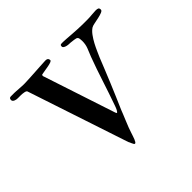

<svg xmlns="http://www.w3.org/2000/svg" viewBox="-128 -617 780 780"><g transform="rotate(-45 262.0 -227.5)"><path d="M222.2 -2.4 78.1 -436.5Q76.7 -441.4 66.4 -443.4Q56.2 -445.3 47.4 -445.3H30.8Q26.9 -445.3 22.5 -446Q18.1 -446.8 14.4 -448.5Q10.7 -450.2 8.3 -452.9Q5.9 -455.6 5.9 -459.5Q5.9 -470.7 15.6 -470.7H35.6Q40 -470.7 46.9 -470.2Q53.7 -469.7 61.3 -469.2Q68.8 -468.8 76.2 -468.3Q83.5 -467.8 88.9 -467.8Q93.3 -467.8 104 -468.3Q114.7 -468.8 128.7 -469.5Q142.6 -470.2 157.7 -471.2Q172.9 -472.2 185.8 -472.9Q198.7 -473.6 207.8 -474.1Q216.8 -474.6 218.8 -474.6Q233.4 -474.6 233.4 -461.4Q233.4 -457.5 225.8 -454.8Q218.3 -452.1 207.8 -450.2Q197.3 -448.2 186.3 -446.5Q175.3 -444.8 168.9 -443.4Q166.5 -442.4 166.5 -437.5Q166.5 -436.5 167 -434.8Q167.5 -433.1 168.5 -430.7L269.5 -124Q270.5 -122.1 271 -121.1Q271.5 -120.1 272 -119.1Q272.5 -118.2 272.9 -118.2Q274.4 -118.2 276.6 -120.8Q278.8 -123.5 281 -127.4Q283.2 -131.3 284.9 -136Q286.6 -140.6 288.1 -144.5Q306.6 -196.8 324 -250.5Q341.3 -304.2 359.9 -354Q367.7 -372.6 374 -388.9Q380.4 -405.3 380.4 -424.8Q380.4 -431.2 379.4 -437.7Q378.4 -444.3 375 -446.8Q374 -448.2 369.6 -449.5Q365.2 -450.7 359.9 -451.4Q354.5 -452.1 349.4 -452.6Q344.2 -453.1 341.3 -453.6Q338.9 -453.6 333 -453.9Q327.1 -454.1 321 -455.6Q314.9 -457 310.1 -460Q305.2 -462.9 305.2 -467.8Q305.2 -474.1 307.6 -475.6Q310.5 -477.1 315.4 -477.1H322.8Q329.6 -477.1 342 -476.1Q354.5 -475.1 369.1 -474.1Q383.8 -473.1 399.4 -472.2Q415 -471.2 428.2 -471.2H458Q469.2 -471.2 483.6 -472.7Q498 -474.1 506.3 -474.1Q515.1 -474.1 519.5 -471.9Q523.9 -469.7 523.9 -461.4Q523.9 -455.6 514.2 -451.7Q504.4 -447.8 491.7 -445.1Q479 -442.4 466.6 -439.9Q454.1 -437.5 448.7 -434.1Q437.5 -426.8 427.2 -412.8Q417 -398.9 408.7 -383.3Q400.4 -367.7 393.8 -352.5Q387.2 -337.4 382.8 -327.6Q373 -303.2 362.3 -276.6Q351.6 -250 340.1 -222.4Q328.6 -194.8 316.9 -167.5Q305.2 -140.1 293.9 -114.3Q292.5 -110.4 287.4 -97.7Q282.2 -85 276.1 -70.3Q270 -55.7 264.6 -41.7Q259.3 -27.8 257.8 -22Q255.4 -15.1 252.9 -7.3Q250.5 0.5 247.8 7.1Q245.1 13.7 242.4 17.8Q239.7 22 236.8 22Q234.4 22 232.4 18.8Q230.5 15.6 228.5 11.2Q226.6 6.8 224.9 2.9Q223.1 -1 222.2 -2.4Z"/></g></svg>

Font: IM FELL French Canon
Style: Regular
Weight: 400
Designer: Igino Marini
Foundry: Igino Marini,
Version: 3.00